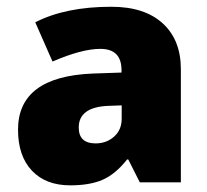

<svg xmlns="http://www.w3.org/2000/svg" viewBox="-20 -545 620 574"><path d="M520.7 0H397.9L363.5 -68.3H360Q325.1 -24.3 286.9 -7.6Q248.7 9.1 190.1 9.1Q116.8 9.1 75.3 -34.9Q33.9 -78.9 33.9 -157.2Q33.9 -316 256.8 -325.1L343.3 -328.1V-335.2Q343.3 -398.9 280.1 -398.9Q224.5 -398.9 137 -361L85.4 -478.3Q175.9 -524.8 312.9 -524.8Q412 -524.8 466.4 -475.2Q520.7 -425.7 520.7 -338.2ZM215.4 -163.8Q215.4 -116.3 265.9 -116.3Q298.3 -116.3 321 -136.5Q343.8 -156.7 343.8 -190.1V-230L302.8 -228.5Q215.4 -224.5 215.4 -163.8Z"/></svg>

Font: Khula ExtraBold
Style: Regular
Weight: 800
Designer: Erin McLaughlin, Steve Matteson
Version: Version 1.002;PS 1.0;hotconv 1.0.72;makeotf.lib2.5.5900; ttf